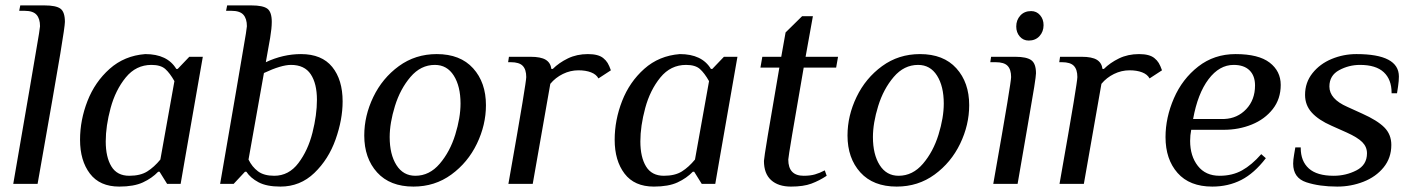

<svg xmlns="http://www.w3.org/2000/svg" viewBox="-20 -680 5234 710"><path d="M89 -348Q99 -409 113.5 -492Q128 -575 128 -583Q128 -611 115 -625.5Q102 -640 71 -640H51L55 -660H145Q187 -660 203.5 -648Q220 -636 220 -599Q220 -584 203 -481.5Q186 -379 119 0H29Z M276 -163Q276 -236 303.5 -306.5Q331 -377 385.5 -425.5Q440 -474 517 -480Q599 -480 632 -425H637L680 -470H730L663 -87L648 0H598L570 -45H565Q542 -21 508.5 -5.5Q475 10 421 10Q349 10 312.5 -38Q276 -86 276 -163ZM573 -90 625 -380Q608 -410 591 -425Q574 -440 540 -440Q483 -440 445 -393.5Q407 -347 389 -280.5Q371 -214 371 -157Q371 -99 392 -64.5Q413 -30 458 -30Q499 -30 524.5 -46Q550 -62 573 -90Z M891 -45H886L844 0H794L854 -348Q864 -409 878.5 -492Q893 -575 893 -583Q893 -611 880 -625.5Q867 -640 836 -640H816L820 -660H910Q952 -660 968.5 -648Q985 -636 985 -599Q985 -576 979 -540L963 -450Q1027 -480 1093 -480Q1170 -480 1208.5 -432.5Q1247 -385 1247 -305Q1247 -238 1221 -164.5Q1195 -91 1142.5 -40.5Q1090 10 1017 10Q966 10 936 -6Q906 -22 891 -45ZM1152 -311Q1152 -371 1129 -405.5Q1106 -440 1056 -440Q1020 -440 956 -410L899 -90Q912 -63 934 -46.5Q956 -30 994 -30Q1048 -30 1083.5 -77Q1119 -124 1135.5 -189.5Q1152 -255 1152 -311Z M1327 -179Q1327 -252 1360.5 -321.5Q1394 -391 1455 -435.5Q1516 -480 1595 -480Q1682 -480 1729.5 -427.5Q1777 -375 1777 -291Q1777 -218 1743.5 -148.5Q1710 -79 1649 -34.5Q1588 10 1509 10Q1422 10 1374.5 -42.5Q1327 -95 1327 -179ZM1683 -297Q1683 -361 1658 -400.5Q1633 -440 1588 -440Q1536 -440 1498 -395.5Q1460 -351 1440.5 -288Q1421 -225 1421 -173Q1421 -109 1446 -69.5Q1471 -30 1516 -30Q1568 -30 1606 -74.5Q1644 -119 1663.5 -182Q1683 -245 1683 -297Z M1926 -395Q1926 -423 1913 -436.5Q1900 -450 1869 -450H1859L1862 -470H1942Q1980 -470 1998 -459Q2016 -448 2019 -425H2024Q2047 -448 2080 -464Q2113 -480 2154 -480Q2193 -480 2211 -465Q2221 -457 2227 -447Q2233 -437 2239 -420L2193 -390Q2185 -405 2165.5 -412.5Q2146 -420 2119 -420Q2089 -420 2061.5 -406.5Q2034 -393 2015 -370L1950 0H1860Q1898 -215 1912 -300Q1926 -385 1926 -395Z M2253 -163Q2253 -236 2280.5 -306.5Q2308 -377 2362.5 -425.5Q2417 -474 2494 -480Q2576 -480 2609 -425H2614L2657 -470H2707L2640 -87L2625 0H2575L2547 -45H2542Q2519 -21 2485.5 -5.5Q2452 10 2398 10Q2326 10 2289.5 -38Q2253 -86 2253 -163ZM2550 -90 2602 -380Q2585 -410 2568 -425Q2551 -440 2517 -440Q2460 -440 2422 -393.5Q2384 -347 2366 -280.5Q2348 -214 2348 -157Q2348 -99 2369 -64.5Q2390 -30 2435 -30Q2476 -30 2501.5 -46Q2527 -62 2550 -90Z M2805 -85Q2805 -101 2862 -430H2792L2799 -470H2869L2885 -560L2946 -620H2986L2959 -470H3079L3072 -430H2952Q2895 -103 2895 -90Q2895 -30 2952 -30Q2976 -30 2993.5 -35Q3011 -40 3030 -50L3037 -30Q3010 -12 2980.5 -1Q2951 10 2905 10Q2858 10 2831.5 -14Q2805 -38 2805 -85Z M3114 -179Q3114 -252 3147.5 -321.5Q3181 -391 3242 -435.5Q3303 -480 3382 -480Q3469 -480 3516.5 -427.5Q3564 -375 3564 -291Q3564 -218 3530.5 -148.5Q3497 -79 3436 -34.5Q3375 10 3296 10Q3209 10 3161.5 -42.5Q3114 -95 3114 -179ZM3470 -297Q3470 -361 3445 -400.5Q3420 -440 3375 -440Q3323 -440 3285 -395.5Q3247 -351 3227.5 -288Q3208 -225 3208 -173Q3208 -109 3233 -69.5Q3258 -30 3303 -30Q3355 -30 3393 -74.5Q3431 -119 3450.5 -182Q3470 -245 3470 -297Z M3738 -582Q3738 -606 3753 -622.5Q3768 -639 3793 -639Q3813 -639 3826 -624Q3839 -609 3839 -587Q3839 -563 3824 -546.5Q3809 -530 3784 -530Q3764 -530 3751 -545Q3738 -560 3738 -582ZM3719 -395Q3719 -423 3706 -436.5Q3693 -450 3662 -450H3642L3645 -470H3735Q3776 -470 3793.5 -457.5Q3811 -445 3811 -409Q3811 -400 3804.5 -358.5Q3798 -317 3781 -220L3743 0H3653Q3691 -215 3705 -300Q3719 -385 3719 -395Z M3964 -395Q3964 -423 3951 -436.5Q3938 -450 3907 -450H3897L3900 -470H3980Q4018 -470 4036 -459Q4054 -448 4057 -425H4062Q4085 -448 4118 -464Q4151 -480 4192 -480Q4231 -480 4249 -465Q4259 -457 4265 -447Q4271 -437 4277 -420L4231 -390Q4223 -405 4203.5 -412.5Q4184 -420 4157 -420Q4127 -420 4099.5 -406.5Q4072 -393 4053 -370L3988 0H3898Q3936 -215 3950 -300Q3964 -385 3964 -395Z M4290 -173Q4290 -245 4321 -316.5Q4352 -388 4411 -434Q4470 -480 4549 -480Q4634 -480 4675 -448.5Q4716 -417 4716 -366Q4716 -314 4686.5 -276.5Q4657 -239 4609 -219.5Q4561 -200 4505 -200H4385Q4381 -180 4381 -159Q4381 -103 4409.5 -66.5Q4438 -30 4490 -30Q4537 -30 4573 -50Q4609 -70 4644 -110L4661 -95Q4618 -39 4570 -14.5Q4522 10 4463 10Q4379 10 4334.5 -40.5Q4290 -91 4290 -173ZM4507 -240Q4556 -242 4588.5 -276.5Q4621 -311 4621 -364Q4621 -400 4600.5 -420Q4580 -440 4542 -440Q4489 -440 4449 -387Q4409 -334 4392 -240Z M4762 -75Q4762 -89 4765.5 -108.5Q4769 -128 4770 -135H4790V-133Q4790 -84 4820 -57Q4850 -30 4912 -30Q4957 -30 4996 -50Q5035 -70 5035 -113Q5035 -137 5017.5 -154.5Q5000 -172 4960 -190L4904 -215Q4856 -236 4831 -263.5Q4806 -291 4806 -329Q4806 -375 4833.5 -409.5Q4861 -444 4904.5 -462Q4948 -480 4996 -480Q5153 -480 5153 -397Q5153 -381 5150 -361Q5147 -341 5146 -335H5126V-337Q5126 -386 5097 -413Q5068 -440 5009 -440Q4968 -440 4932 -420.5Q4896 -401 4896 -360Q4896 -314 4962 -285L5017 -260Q5073 -235 5099 -209Q5125 -183 5125 -144Q5125 -96 5096.5 -61Q5068 -26 5022 -8Q4976 10 4925 10Q4859 10 4810.5 -6Q4762 -22 4762 -75Z"/></svg>

Font: Philosopher
Style: Italic
Weight: 400
Italic angle: -10°
Designer: Jovanny Lemonad
Foundry: Jovanny Lemonad
Version: Version 2.000